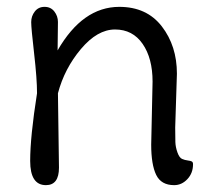

<svg xmlns="http://www.w3.org/2000/svg" viewBox="-20 -530 619 560"><path d="M496 -315 491 -158Q491 -130 491.5 -115.5Q492 -101 497.5 -85.5Q503 -70 511 -66.5Q519 -63 527.5 -62Q536 -61 539.5 -59Q543 -57 543 -51Q543 -25 526.5 -7.5Q510 10 488 10Q450 10 435.5 -20Q421 -50 421 -108L425 -292Q425 -360 396 -402Q367 -444 315.5 -444Q264 -444 216 -387Q168 -330 149 -258L152 -41Q152 10 114 10Q68 10 68 -60.5Q68 -131 88 -258Q88 -300 79.5 -374Q71 -448 71 -465.5Q71 -483 81.5 -496.5Q92 -510 110 -510Q128 -510 138.5 -496.5Q149 -483 149 -466Q149 -449 148.5 -424.5Q148 -400 148 -383Q221 -510 328 -510Q408 -510 452 -453Q496 -396 496 -315Z"/></svg>

Font: Delius
Style: Regular
Weight: 400
Designer: Natalia Raices
Foundry: Natalia Raices
Version: Version 1.001